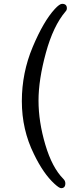

<svg xmlns="http://www.w3.org/2000/svg" viewBox="-20 -817 390 1002"><path d="M299 165Q289 165 264 142Q206 89 157 -13Q94 -140 94 -289Q94 -437 150.5 -571.5Q207 -706 266 -770Q291 -797 304 -797Q329 -797 329 -774Q329 -764 322 -757Q258 -682 219.5 -541.5Q181 -401 181 -292Q181 -182 216.5 -62Q252 58 311 117Q321 127 321 140Q321 165 299 165Z"/></svg>

Font: ToneOZ-Pinyin-WenKai-Medium
Style: Medium
Weight: 700
Designer: Fontworks Inc.
Foundry: ToneOZ
Version: Version 0.240331